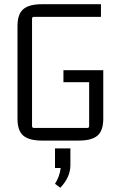

<svg xmlns="http://www.w3.org/2000/svg" viewBox="-20 -661 563 911"><path d="M354 6H179Q118 6 90.5 -17.5Q63 -41 63 -98V-537Q63 -594 90.5 -617.5Q118 -641 179 -641H459V-581H141Q132 -581 132 -572V-63Q132 -54 141 -54H394Q403 -54 403 -63V-271H281V-328H470V-98Q470 -41 442.5 -17.5Q415 6 354 6ZM241 136V43H314V122Q314 180 266 230L241 211Q263 177 268 136Z"/></svg>

Font: Gemunu Libre Light
Style: Regular
Weight: 300
Designer: Puspanada Ekanayake, Sola Matas, Pathum Egodawatta, Kosala Senevirathne
Foundry: mooniak
Version: Version 1.100